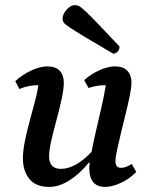

<svg xmlns="http://www.w3.org/2000/svg" viewBox="-20 -723 591 755"><path d="M174 12Q120 12 95 -20Q70 -52 70 -100Q70 -128 77.5 -166Q85 -204 96 -244.5Q107 -285 117 -322.5Q127 -360 131 -388H129Q112 -388 93.5 -384.5Q75 -381 56 -373L40 -404Q70 -431 104.5 -446.5Q139 -462 165 -462Q199 -462 215 -444.5Q231 -427 231 -398Q231 -373 222.5 -334Q214 -295 202.5 -252.5Q191 -210 182 -171.5Q173 -133 173 -109Q173 -59 219 -59Q277 -59 340 -126Q347 -164 358 -210.5Q369 -257 379.5 -303.5Q390 -350 396 -388H394Q362 -388 328 -377L311 -408Q339 -433 372.5 -447.5Q406 -462 431 -462Q465 -462 481 -444.5Q497 -427 497 -398Q497 -380 490.5 -347.5Q484 -315 474.5 -277Q465 -239 456 -201.5Q447 -164 440.5 -134Q434 -104 434 -89Q434 -63 456 -63Q474 -63 498 -78L516 -47Q490 -20 455.5 -4Q421 12 394 12Q331 12 331 -62Q331 -71 333 -83H329Q293 -39 252.5 -13.5Q212 12 174 12ZM425 -512Q353 -554 312.5 -578.5Q272 -603 253.5 -615.5Q235 -628 230.5 -634.5Q226 -641 226 -648Q226 -667 242 -685Q258 -703 275 -703Q283 -703 291 -699Q299 -695 315 -680Q331 -665 363 -632Q395 -599 450 -540Q450 -527 442 -519.5Q434 -512 425 -512Z"/></svg>

Font: Petrona SemiBold
Style: Italic
Weight: 600
Italic angle: -9°
Designer: Ringo R. Seeber
Foundry: Ringo R. Seeber
Version: Version 2.001; ttfautohint (v1.8.3)